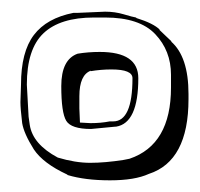

<svg xmlns="http://www.w3.org/2000/svg" viewBox="-20 -680 343 329"><path d="M114 -658 160 -660Q177 -660 192 -655.5Q207 -651 213 -650L214 -649Q243 -640 254 -629H253Q257 -625 264.5 -618Q272 -611 274 -609H273Q303 -583 303 -519V-510Q303 -404 235 -382Q211 -371 168.5 -371Q126 -371 96 -380L95 -381Q54 -400 38 -424Q21 -451 18 -469Q15 -494 15 -505L16 -535Q16 -591 38 -620Q60 -649 106 -658ZM79 -410Q109 -401 134.5 -401Q160 -401 192 -406L202 -408Q273 -432 273 -530V-552Q273 -593 246 -621.5Q219 -650 160 -650H141Q83 -650 54.5 -623Q26 -596 26 -535Q29 -481 29 -480L31 -466Q36 -433 79 -410ZM178 -463 136 -459Q102 -459 93.5 -473Q85 -487 85 -532.5Q85 -578 113 -588Q131 -591 151 -591Q217 -591 217 -546Q217 -469 179 -463ZM117 -470 135 -469Q153 -469 168 -472H174Q207 -472 207 -546Q207 -561 171 -561Q153 -561 135 -558L136 -559Q116 -552 116 -515V-494Z"/></svg>

Font: Londrina Shadow
Style: Regular
Weight: 400
Designer: Marcelo Magalhaes
Foundry: Marcelo Magalhaes
Version: Version 1.001 2011